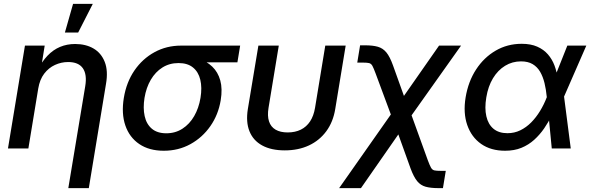

<svg xmlns="http://www.w3.org/2000/svg" viewBox="-20 -764 3037 988"><path d="M176.8 -308.6 126 0H21L108.4 -529.3H210L189 -398.4L170.4 -398.9Q195.3 -446.8 224.4 -477.3Q253.4 -507.8 289.1 -522.7Q324.7 -537.6 366.7 -537.6Q421.4 -537.6 461.2 -514.4Q501 -491.2 519 -445.3Q537.1 -399.4 525.4 -332L437 204.1H331.5L418.5 -319.8Q428.7 -380.4 406.5 -412.6Q384.3 -444.8 330.6 -444.8Q295.4 -444.8 262.9 -429.9Q230.5 -415 207.5 -385Q184.6 -355 176.8 -308.6ZM314 -596.7 356 -744.1H457.5L382.3 -596.7Z M822.8 11.7Q747.6 11.7 696.8 -22.7Q646 -57.1 625 -118.4Q604 -179.7 617.2 -260.3Q630.4 -340.8 671.6 -401.1Q712.9 -461.4 774.9 -495.4Q836.9 -529.3 911.6 -529.3H1215.8L1201.7 -443.4H986.3L898.4 -439.5Q852.1 -439.5 815.9 -416.7Q779.8 -394 756.1 -353.8Q732.4 -313.5 723.6 -260.3Q715.3 -208 724.4 -166.7Q733.4 -125.5 761.2 -101.8Q789.1 -78.1 835.9 -78.1Q882.3 -78.1 918.9 -101.8Q955.6 -125.5 979.2 -166.5Q1002.9 -207.5 1011.7 -260.3Q1020.5 -313.5 1010.7 -353.8Q1001 -394 973.1 -416.7Q945.3 -439.5 898.9 -439.5L903.3 -477.1Q956.5 -477.1 999.8 -463.1Q1043 -449.2 1072.3 -421.1Q1101.6 -393.1 1113.5 -350.1Q1125.5 -307.1 1115.7 -248Q1103.5 -173.8 1062.5 -115Q1021.5 -56.2 959.7 -22.2Q897.9 11.7 822.8 11.7Z M1445.3 9.8Q1375.5 9.8 1329.1 -15.6Q1282.7 -41 1263.7 -88.6Q1244.6 -136.2 1255.4 -203.1L1309.6 -529.3H1414.6L1361.8 -209Q1355 -167.5 1364.3 -139.4Q1373.5 -111.3 1397.9 -96.9Q1422.4 -82.5 1460.4 -82.5Q1499 -82.5 1528.1 -96.9Q1557.1 -111.3 1575.7 -139.4Q1594.2 -167.5 1601.1 -209L1653.8 -529.3H1758.8L1705.1 -203.1Q1694.3 -136.7 1659.2 -88.9Q1624 -41 1569.6 -15.6Q1515.1 9.8 1445.3 9.8Z M1725.1 204.1 2030.3 -230.5H2076.2L2181.6 61Q2191.4 87.4 2198 98.9Q2204.6 110.4 2215.3 112.8Q2226.1 115.2 2248.5 115.2H2273.9L2259.3 204.1H2237.3Q2196.8 204.1 2170.7 197Q2144.5 189.9 2126.7 168.2Q2108.9 146.5 2092.8 103L2029.8 -72.3L1837.4 204.1ZM2010.3 -123.5 1913.1 -385.3Q1902.8 -413.1 1896.5 -424.8Q1890.1 -436.5 1879.9 -439.2Q1869.6 -441.9 1846.7 -441.9H1818.4L1833 -530.8H1858.4Q1898.4 -530.8 1924.3 -523.4Q1950.2 -516.1 1968.3 -494.1Q1986.3 -472.2 2002.4 -427.2L2058.6 -270.5L2239.3 -529.3H2352.5L2064.5 -123.5Z M2579.1 11.7Q2505.9 11.7 2455.8 -23.4Q2405.8 -58.6 2384.3 -120.8Q2362.8 -183.1 2376 -263.2Q2389.6 -344.7 2429.9 -406.5Q2470.2 -468.3 2530.5 -503.4Q2590.8 -538.6 2664.6 -538.6Q2711.4 -538.6 2744.6 -523.9Q2777.8 -509.3 2799.6 -484.1Q2821.3 -459 2833.3 -427Q2845.2 -395 2850.1 -359.4H2882.3V-269L2917 0H2819.3L2793.5 -266.1Q2790 -303.2 2782 -336.4Q2773.9 -369.6 2759.3 -394.8Q2744.6 -419.9 2720.7 -434.1Q2696.8 -448.2 2661.1 -448.2Q2616.2 -448.2 2579.1 -425.5Q2542 -402.8 2516.8 -361.3Q2491.7 -319.8 2482.4 -262.7Q2473.1 -207 2482.7 -165.5Q2492.2 -124 2519.5 -101.3Q2546.9 -78.6 2591.3 -78.6Q2627 -78.6 2657.5 -93.5Q2688 -108.4 2713.4 -134Q2738.8 -159.7 2759 -192.9Q2779.3 -226.1 2793.5 -263.2L2899.4 -529.3H2997.1L2880.9 -263.2L2851.1 -171.9H2820.3Q2802.7 -136.2 2780.3 -103.5Q2757.8 -70.8 2729 -44.7Q2700.2 -18.6 2663.3 -3.4Q2626.5 11.7 2579.1 11.7Z"/></svg>

Font: Inter 24pt Medium
Style: Italic
Weight: 500
Italic angle: -9.3988°
Designer: Rasmus Andersson
Foundry: rsms
Version: Version 4.001;git-66647c0bb